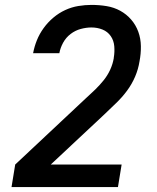

<svg xmlns="http://www.w3.org/2000/svg" viewBox="-20 -763 640 783"><path d="M27 0 42 -92 331 -363Q350 -380 368.5 -398Q387 -416 403 -436Q419 -456 429.5 -479Q440 -502 444 -526Q444 -526 444 -526.5Q444 -527 444 -528Q448 -551 446 -574.5Q444 -598 431.5 -616Q419 -634 398 -642.5Q377 -651 353 -651Q332 -651 309.5 -645Q287 -639 268 -624.5Q249 -610 237.5 -589Q226 -568 222 -546H115Q120 -573 130.5 -599Q141 -625 158 -648.5Q175 -672 197.5 -691Q220 -710 246 -722Q272 -734 299.5 -738.5Q327 -743 353 -743Q385 -743 415 -738Q445 -733 470.5 -719Q496 -705 515 -683Q534 -661 544 -633.5Q554 -606 554.5 -575Q555 -544 549 -513Q544 -481 531 -450.5Q518 -420 498 -393Q478 -366 453.5 -342.5Q429 -319 404 -295L187 -92H476L461 0Z"/></svg>

Font: Iosevka SS04 Semibold Extended
Style: Italic
Weight: 600
Width: 7
Italic angle: -9°
Monospace: yes
Designer: Belleve Invis
Foundry: Belleve Invis
Version: Version 19.0.0; ttfautohint (v1.8.4)